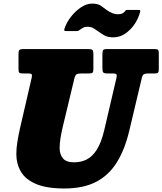

<svg xmlns="http://www.w3.org/2000/svg" viewBox="-20 -1022 900 1064"><path d="M391.5 -584.5 328 -320Q310.5 -247 310.5 -201.5Q310.5 -167 328.5 -144.8Q346.5 -122.5 392 -122.5Q428 -122.5 459.5 -137.8Q491 -153 516 -191.8Q541 -230.5 557.5 -300L625 -589Q628.5 -604 625.5 -609.5Q622.5 -615 603.5 -615H575Q556.5 -615 552 -620.8Q547.5 -626.5 547.5 -644.5V-719Q547.5 -736.5 550.8 -743.2Q554 -750 572 -750H838Q853.5 -750 856.8 -745Q860 -740 860 -724V-639Q860 -623.5 855.2 -619.2Q850.5 -615 837 -615H803.5Q785.5 -615 777.5 -610.5Q769.5 -606 766 -590.5L697 -300Q672 -193.5 627.2 -121.8Q582.5 -50 511.8 -13.8Q441 22.5 337 22.5Q238 22.5 179.5 -2.5Q121 -27.5 95.8 -70.8Q70.5 -114 70.5 -168Q70.5 -199.5 76 -234Q81.5 -268.5 89.5 -305L155.5 -591Q158.5 -604.5 155.8 -609.8Q153 -615 135.5 -615H106.5Q92 -615 87.2 -619Q82.5 -623 82.5 -640V-723.5Q82.5 -739.5 87.2 -744.8Q92 -750 107.5 -750H469.5Q487 -750 492.2 -745.2Q497.5 -740.5 497.5 -722.5V-640Q497.5 -624 493 -619.5Q488.5 -615 473 -615H433Q410.5 -615 403.2 -609.5Q396 -604 391.5 -584.5ZM608 -815Q576.5 -815 557.2 -826.5Q538 -838 522 -849.5Q505 -862 493 -868Q481 -874 466 -874Q450.5 -874 439.8 -868Q429 -862 423 -857Q414.5 -850 406 -850H345Q336.5 -850 336 -853.8Q335.5 -857.5 338 -865Q348.5 -897 372.8 -928.5Q397 -960 428.2 -981Q459.5 -1002 490.5 -1002Q522 -1002 538.2 -990.8Q554.5 -979.5 570 -967.5Q586 -955.5 602.2 -949.2Q618.5 -943 631 -943Q643.5 -943 652.8 -945.5Q662 -948 669.5 -956Q674 -961 676.2 -964Q678.5 -967 685.5 -967H749.5Q760 -967 756.5 -956Q747 -919 724.8 -886.8Q702.5 -854.5 672.5 -834.8Q642.5 -815 608 -815Z"/></svg>

Font: Besley* Narrow Fatface
Style: Italic
Weight: 900
Width: 4
Italic angle: -13°
Designer: Owen Earl
Foundry: indestructible type*
Version: Version 3.000; ttfautohint (v1.8.3)